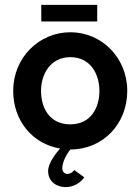

<svg xmlns="http://www.w3.org/2000/svg" viewBox="-20 -604 574 786"><path d="M34 -232C34 -111 112 -15 226 4C209 23 177 64 177 96C177 145 219 162 248 162C300 162 325 122 325 122L284 92C284 92 273 108 256 108C246 108 235 100 235 86C235 47 268 8 268 8C401 8 501 -96 501 -232C501 -368 396 -472 268 -472C140 -472 34 -368 34 -232ZM148 -232C148 -301 187 -370 268 -370C350 -370 387 -301 387 -232C387 -163 352 -95 268 -95C182 -95 148 -163 148 -232ZM149 -584V-516H378V-584Z"/></svg>

Font: Hussar Tani
Style: Bold
Weight: 700
Foundry: Cannot Into Space Fonts
Version: Version 0.92